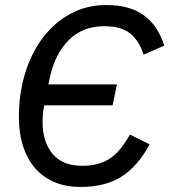

<svg xmlns="http://www.w3.org/2000/svg" viewBox="-20 -730 672 762"><path d="M299 12Q244 12 199 -6Q154 -24 122 -59.5Q90 -95 72.5 -147Q55 -199 55 -267Q55 -358 79.5 -438.5Q104 -519 149.5 -579.5Q195 -640 259 -675Q323 -710 402 -710Q494 -710 550 -670Q606 -630 632 -549L550 -513Q533 -567 497.5 -596.5Q462 -626 393 -626Q308 -626 253 -571Q198 -516 178 -423L172 -395H444L427 -312H156Q151 -292 150 -276Q149 -260 149 -246Q149 -167 188.5 -119.5Q228 -72 306 -72Q343 -72 371.5 -80.5Q400 -89 422 -105Q444 -121 461.5 -144Q479 -167 496 -196L574 -157Q526 -69 461.5 -28.5Q397 12 299 12Z"/></svg>

Font: IBM Plex Sans Text
Style: Italic
Weight: 450
Italic angle: -11°
Designer: Mike Abbink, Paul van der Laan, Pieter van Rosmalen
Foundry: Bold Monday
Version: Version 3.005